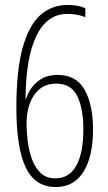

<svg xmlns="http://www.w3.org/2000/svg" viewBox="-20 -741 436 774"><path d="M46 -306Q46 -460 72 -551Q98 -642 144 -681.5Q190 -721 252 -721Q295 -721 324 -708V-672Q309 -678 290 -681.5Q271 -685 252 -685Q170 -685 127 -597Q84 -509 83 -342H85Q90 -361 105 -383.5Q120 -406 146 -422.5Q172 -439 213 -439Q288 -439 321.5 -378.5Q355 -318 355 -219Q355 -110 316.5 -48.5Q278 13 205 13Q121 13 83.5 -66.5Q46 -146 46 -306ZM203 -22Q259 -22 287.5 -73Q316 -124 316 -220Q316 -303 291.5 -353.5Q267 -404 206 -404Q150 -404 118.5 -359Q87 -314 87 -241Q87 -211 91.5 -173.5Q96 -136 108 -101.5Q120 -67 143 -44.5Q166 -22 203 -22Z"/></svg>

Font: Noto Sans Arabic ExtCond ExtLt
Style: Regular
Weight: 200
Width: 2
Designer: Monotype Design Team, Nadine Chahine, Nizar Qandah and Khaled Hosny
Foundry: Monotype Imaging Inc.
Version: Version 2.012; ttfautohint (v1.8.4.7-5d5b)